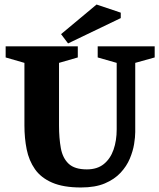

<svg xmlns="http://www.w3.org/2000/svg" viewBox="-20 -820 704 849"><path d="M338 9Q260 9 210.5 -12.5Q161 -34 134.5 -72Q108 -110 98 -159.5Q88 -209 88 -265V-542L5 -566V-615H324V-566L241 -542V-265Q241 -209 249 -165Q257 -121 283.5 -96Q310 -71 364 -71Q410 -71 439 -94.5Q468 -118 482 -158Q496 -198 496 -248V-542L412 -566V-615H664V-566L578 -542V-236Q578 -214 573 -183Q568 -152 554 -118.5Q540 -85 513 -56Q486 -27 443.5 -9Q401 9 338 9ZM281 -628 250 -669 407 -800 514 -764V-740Z"/></svg>

Font: Manuale ExtraBold
Style: Regular
Weight: 800
Version: Version 1.002